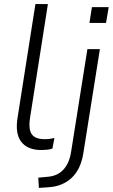

<svg xmlns="http://www.w3.org/2000/svg" viewBox="-20 -725 551 938"><path d="M182 8Q115 8 84 -32Q53 -72 66 -151L153 -705H214L127 -151Q121 -113 126.5 -89.5Q132 -66 150 -55.5Q168 -45 198 -45Q210 -45 222 -46.5Q234 -48 246 -51L236 1Q224 5 209.5 6.5Q195 8 182 8ZM417 -613 429 -690H511L498 -613ZM170 193 167 143 209 139Q259 136 288.5 105Q318 74 327 19L407 -485H468L388 18Q382 60 367.5 91Q353 122 331 143Q309 164 280 176Q251 188 214 190Z"/></svg>

Font: Nunito Sans 12pt Light
Style: Italic
Weight: 300
Italic angle: -9°
Designer: Vernon Adams
Foundry: Vernon Adams
Version: Version 3.101;gftools[0.9.27]